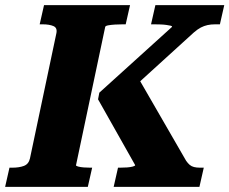

<svg xmlns="http://www.w3.org/2000/svg" viewBox="-52 -730 896 750"><path d="M-32 0 -15 -75H-4Q23 -75 41.5 -82Q60 -89 65 -111L168 -599Q173 -621 157 -628Q141 -635 114 -635H103L120 -710H456L439 -635H428Q412 -635 396.5 -634Q381 -633 370.5 -631Q360 -629 359 -625L245 -85Q244 -82 253 -79.5Q262 -77 275 -76Q288 -75 300 -75H308L291 0ZM392 0 409 -75H417Q432 -75 445 -76Q458 -77 467 -79.5Q476 -82 476 -85L331 -342L336 -368L620 -625Q621 -628 615 -629.5Q609 -631 598.5 -632.5Q588 -634 575.5 -634.5Q563 -635 550 -635H538L555 -710H824L807 -635H789Q772 -635 758.5 -632Q745 -629 732.5 -622.5Q720 -616 705 -603L428 -351L473 -452L675 -102Q682 -92 689 -86Q696 -80 706 -77.5Q716 -75 729 -75H744L727 0Z"/></svg>

Font: Roboto Serif
Style: Bold Italic
Weight: 700
Italic angle: -10°
Designer: Greg Gazdowicz
Foundry: Commercial Type
Version: Version 1.008